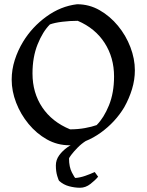

<svg xmlns="http://www.w3.org/2000/svg" viewBox="-20 -672 692 904"><path d="M307 12Q250 12 201 -15.5Q152 -43 114.5 -88.5Q77 -134 56 -188.5Q35 -243 35 -297Q35 -344 49.5 -389.5Q64 -435 89 -476Q131 -545 198.5 -594Q266 -643 343 -652Q400 -652 449 -624Q498 -596 535.5 -550.5Q573 -505 594 -450Q615 -395 615 -341Q615 -296 601.5 -252Q588 -208 565 -167Q523 -97 454.5 -47.5Q386 2 307 12ZM310 -63Q347 -63 380 -69Q413 -75 435 -83Q469 -117 493 -176Q517 -235 517 -312Q517 -401 472.5 -470Q428 -539 346 -574Q309 -574 273 -569.5Q237 -565 215 -557Q181 -523 157 -463Q133 -403 133 -326Q133 -235 179 -166.5Q225 -98 310 -63ZM346 -9H385Q363 5 345 23.5Q327 42 316 56.5Q305 71 305 74Q305 114 318.5 140Q332 166 335 166Q358 164 381 156Q404 148 426 138L442 160Q429 176 406 194Q383 212 357 212Q332 212 305.5 205Q279 198 259 180Q256 178 249.5 156.5Q243 135 243 107Q243 81 258.5 59.5Q274 38 298 21Q322 4 346 -9Z"/></svg>

Font: Labrada
Style: Regular
Weight: 400
Designer: Mercedes Jáuregui
Foundry: Omnibus-Type Team
Version: Version 1.000; ttfautohint (v1.8.4.7-5d5b)